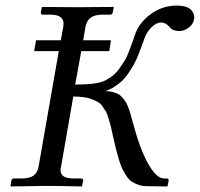

<svg xmlns="http://www.w3.org/2000/svg" viewBox="-20 -671 720 692"><path d="M583 1 509.8 0Q492.7 0 479 -4.9Q465.3 -9.8 454.8 -16.6Q444.3 -23.4 435.5 -37.1Q426.8 -50.8 420.7 -63Q414.6 -75.2 408.2 -96.9Q401.9 -118.7 397.7 -135.3Q393.6 -151.9 387.2 -180.2Q382.3 -203.6 379.4 -215.3Q376.5 -227.1 371.3 -244.1Q366.2 -261.2 361.6 -269.3Q356.9 -277.3 349.1 -288.1Q341.3 -298.8 332.3 -303.7Q323.2 -308.6 310.3 -313.7Q297.4 -318.8 281.2 -320.8Q265.1 -322.8 244.1 -323.2L200.2 -70.8Q198.2 -63 198.2 -59.1Q198.2 -42.5 209.7 -35.2Q221.2 -27.8 247.1 -27.8H272.9Q276.4 -27.8 278.3 -25.6Q280.3 -23.4 279.8 -20L275.9 -1L273.9 1Q188 -1 147.9 -1L20 1L18.1 -1L21 -20Q22.5 -27.8 29.8 -27.8H57.1Q86.9 -27.8 101.1 -38.3Q115.2 -48.8 119.1 -70.8L191.9 -486.8H103L109.9 -525.9H199.2L208 -574.2Q208 -576.2 208.5 -580.1Q209 -584 209 -585.9Q209 -618.2 161.1 -618.2H133.8Q130.9 -618.2 128.7 -620.4Q126.5 -622.6 127 -626L130.9 -645L132.8 -646Q219.7 -645 258.8 -645L388.2 -646L390.1 -645L386.2 -626Q384.8 -618.2 377 -618.2H351.1Q321.3 -618.2 306.6 -607.2Q292 -596.2 288.1 -574.2L279.8 -525.9H379.9L374 -486.8H272.9L251 -366.2Q331.1 -366.2 358.9 -380.9Q374.5 -388.7 387.7 -399.4Q400.9 -410.2 411.6 -425.8Q422.4 -441.4 429.4 -452.6Q436.5 -463.9 444.6 -484.9Q452.6 -505.9 455.6 -514.2L465.8 -543.9Q480.5 -588.9 522.9 -619.9Q565.4 -650.9 617.2 -650.9Q649.9 -650.9 665 -638.7Q680.2 -626.5 680.2 -607.9Q680.2 -606.9 679.7 -604.7Q679.2 -602.5 679.2 -601.1Q676.3 -583.5 659.9 -571.3Q643.6 -559.1 627 -559.1Q602.5 -559.1 592.8 -571.8Q578.6 -589.8 560.1 -589.8Q543.5 -589.8 526.1 -572.8Q508.8 -555.7 501 -533.2L490.2 -503.9Q486.8 -493.7 478.3 -472.7Q469.7 -451.7 462.6 -439Q455.6 -426.3 443.8 -408.7Q432.1 -391.1 420.4 -379.9Q408.7 -368.7 392.6 -358.4Q376.5 -348.1 358.9 -342.8Q373.5 -342.8 385.3 -339.6Q397 -336.4 405.5 -332.3Q414.1 -328.1 421.4 -319.3Q428.7 -310.5 433.1 -303.5Q437.5 -296.4 442.6 -283Q447.8 -269.5 450.2 -260.7L457 -235.8Q483.4 -135.7 512.7 -83Q543.5 -27.8 570.8 -27.8H581.1Q584 -27.8 586.2 -25.6Q588.4 -23.4 587.9 -20L584 -1Z"/></svg>

Font: Linux Libertine G
Style: Italic
Weight: 400
Italic angle: -12°
Designer: Philipp H. Poll
Foundry: Philipp H. Poll
Version: Version 5.1.3